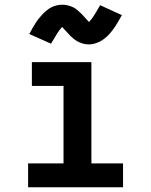

<svg xmlns="http://www.w3.org/2000/svg" viewBox="-20 -793 640 813"><path d="M99 0V-101H249V-429H115V-530H367V-101H501V0ZM357 -605Q348 -605 339.5 -606.5Q331 -608 322 -611.5Q313 -615 306 -619Q299 -623 291.5 -629Q284 -635 277.5 -641.5Q271 -648 266 -654Q261 -660 254 -667Q247 -674 243 -679Q237 -672 232.5 -666.5Q228 -661 222.5 -652Q217 -643 210.5 -632Q204 -621 196 -608L104 -649Q111 -663 118 -674.5Q125 -686 131.5 -696.5Q138 -707 145 -715.5Q152 -724 159 -731.5Q166 -739 176 -747.5Q186 -756 196.5 -761.5Q207 -767 219 -770Q231 -773 243 -773Q252 -773 260.5 -771.5Q269 -770 278 -767Q287 -764 294 -760Q301 -756 308.5 -749.5Q316 -743 322.5 -737Q329 -731 334 -725Q339 -719 345.5 -712Q352 -705 357 -700Q363 -706 367.5 -712Q372 -718 377.5 -726.5Q383 -735 389.5 -746Q396 -757 404 -771L496 -729Q489 -716 482 -704Q475 -692 468.5 -682Q462 -672 455 -663Q448 -654 441 -646.5Q434 -639 424 -631Q414 -623 403.5 -617.5Q393 -612 381 -608.5Q369 -605 357 -605Z"/></svg>

Font: Iosevka Slab Extended
Style: Bold
Weight: 700
Width: 7
Monospace: yes
Designer: Belleve Invis
Foundry: Belleve Invis
Version: Version 11.1.0; ttfautohint (v1.8.3)